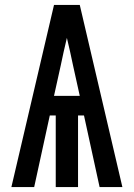

<svg xmlns="http://www.w3.org/2000/svg" viewBox="-20 -755 540 775"><path d="M26 0 198 -735H302L474 0H382L319 -289H295V0H205V-289H181L118 0ZM198 -368H302L275 -490Q269 -518 263 -546Q257 -574 250 -602Q243 -574 237 -546Q231 -518 225 -490Z"/></svg>

Font: Iosevka SS04 Semibold
Style: Regular
Weight: 600
Monospace: yes
Designer: Belleve Invis
Foundry: Belleve Invis
Version: Version 19.0.0; ttfautohint (v1.8.4)